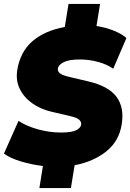

<svg xmlns="http://www.w3.org/2000/svg" viewBox="-29 -840 662 975"><path d="M171 115 189 3Q132 -4 78 -20Q24 -36 -9 -60L65 -226Q104 -200 163 -183.5Q222 -167 280 -167Q336 -167 358.5 -179Q381 -191 383 -207Q385 -221 373 -232Q361 -243 325 -251L231 -273Q176 -286 134 -316Q92 -346 71 -389.5Q50 -433 59 -486Q74 -577 135.5 -630.5Q197 -684 300 -703L319 -820H479L461 -708Q506 -701 547 -685Q588 -669 613 -647L546 -491Q515 -513 469.5 -525.5Q424 -538 377 -538Q322 -538 295 -524.5Q268 -511 265 -492Q263 -478 275 -468Q287 -458 324 -449L418 -427Q522 -403 562.5 -348.5Q603 -294 589 -208Q575 -122 510 -70.5Q445 -19 350 -1L331 115Z"/></svg>

Font: Winston Black
Style: Italic
Weight: 900
Italic angle: -9°
Designer: Original fonts by Vernon Adams / Changes by Cristiano Sobral
Foundry: VOriginal fonts by Vernon Adams / Changes by Cristiano Sobral
Version: Version 2.503;July 17, 2020;FontCreator 13.0.0.2655 64-bit